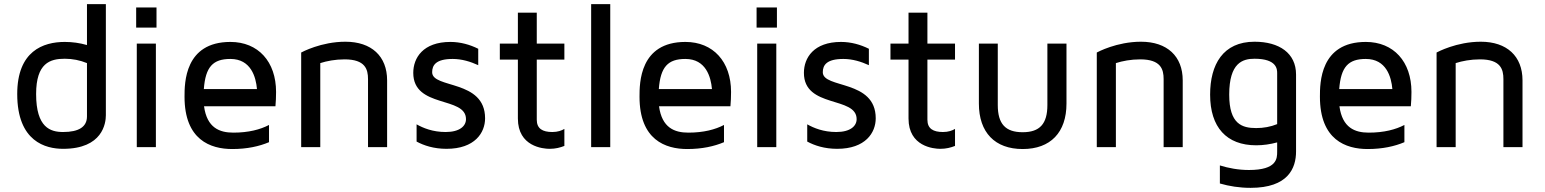

<svg xmlns="http://www.w3.org/2000/svg" viewBox="-20 -709 7444 925"><path d="M63 -256C63 -26 201 8 284 8C475 8 490 -116 490 -154V-689H399V-492C364 -502 329 -507 292 -507C188 -507 63 -463 63 -256ZM154 -256C154 -405 221 -426 292 -426C329 -426 365 -419 399 -405V-148C399 -98 360 -73 284 -73C223 -73 154 -94 154 -256Z M639 0H731V-499H639ZM734 -673H636V-576H734Z M1104 -70C1038 -70 977 -93 963 -197H1307C1309 -219 1310 -242 1310 -266C1310 -412 1224 -507 1090 -507C869 -507 869 -308 869 -243C869 -35 994 9 1099 9C1170 9 1229 -4 1276 -24V-107C1234 -85 1178 -70 1104 -70ZM1090 -425C1189 -425 1213 -338 1218 -280H962C970 -387 1006 -425 1090 -425Z M1523 0V-405C1554 -415 1595 -423 1640 -423C1740 -423 1753 -375 1753 -328V0H1845V-322C1845 -438 1770 -508 1644 -508C1527 -508 1435 -458 1431 -456V0Z M2150 -507C2018 -507 1971 -430 1971 -358C1971 -186 2225 -247 2225 -135C2225 -102 2195 -73 2127 -73C2065 -73 2019 -92 1987 -110V-27C2022 -8 2070 8 2131 8C2268 8 2317 -70 2317 -139C2317 -327 2062 -281 2062 -361C2062 -395 2080 -425 2161 -425C2205 -425 2247 -412 2284 -395V-474C2244 -494 2198 -507 2150 -507Z M2699 -422V-499H2566V-648H2475V-499H2388V-422H2475V-138C2475 -3 2596 8 2628 8C2656 8 2679 2 2699 -6V-88C2686 -80 2667 -73 2641 -73C2594 -73 2566 -89 2566 -132V-422Z M2828 -689V0H2920V-689Z M3296 -70C3230 -70 3169 -93 3155 -197H3499C3501 -219 3502 -242 3502 -266C3502 -412 3416 -507 3282 -507C3061 -507 3061 -308 3061 -243C3061 -35 3186 9 3291 9C3362 9 3421 -4 3468 -24V-107C3426 -85 3370 -70 3296 -70ZM3282 -425C3381 -425 3405 -338 3410 -280H3154C3162 -387 3198 -425 3282 -425Z M3628 0H3720V-499H3628ZM3723 -673H3625V-576H3723Z M4032 -507C3900 -507 3853 -430 3853 -358C3853 -186 4107 -247 4107 -135C4107 -102 4077 -73 4009 -73C3947 -73 3901 -92 3869 -110V-27C3904 -8 3952 8 4013 8C4150 8 4199 -70 4199 -139C4199 -327 3944 -281 3944 -361C3944 -395 3962 -425 4043 -425C4087 -425 4129 -412 4166 -395V-474C4126 -494 4080 -507 4032 -507Z M4581 -422V-499H4448V-648H4357V-499H4270V-422H4357V-138C4357 -3 4478 8 4510 8C4538 8 4561 2 4581 -6V-88C4568 -80 4549 -73 4523 -73C4476 -73 4448 -89 4448 -132V-422Z M5026 -499V-203C5026 -112 4989 -72 4907 -72C4824 -72 4787 -112 4787 -203V-499H4696V-210C4696 -71 4773 9 4907 9C5041 9 5118 -71 5118 -210V-499Z M5356 0V-405C5387 -415 5428 -423 5473 -423C5573 -423 5586 -375 5586 -328V0H5678V-322C5678 -438 5603 -508 5477 -508C5360 -508 5268 -458 5264 -456V0Z M6024 -508C5872 -508 5810 -398 5810 -253C5810 -96 5889 -9 6032 -9C6066 -9 6100 -14 6133 -23V21C6133 54 6133 110 5997 110C5946 110 5899 101 5857 88V175C5902 188 5951 196 6005 196C6186 196 6224 101 6224 21V-350C6224 -453 6143 -508 6024 -508ZM6133 -111C6101 -98 6067 -92 6032 -92C5964 -92 5902 -111 5902 -253C5902 -407 5967 -426 6024 -426C6133 -426 6133 -374 6133 -356V-111Z M6574 -70C6508 -70 6447 -93 6433 -197H6777C6779 -219 6780 -242 6780 -266C6780 -412 6694 -507 6560 -507C6339 -507 6339 -308 6339 -243C6339 -35 6464 9 6569 9C6640 9 6699 -4 6746 -24V-107C6704 -85 6648 -70 6574 -70ZM6560 -425C6659 -425 6683 -338 6688 -280H6432C6440 -387 6476 -425 6560 -425Z M6993 0V-405C7024 -415 7065 -423 7110 -423C7210 -423 7223 -375 7223 -328V0H7315V-322C7315 -438 7240 -508 7114 -508C6997 -508 6905 -458 6901 -456V0Z"/></svg>

Font: Maven Pro
Style: Medium
Weight: 500
Designer: Joe Prince
Foundry: Joe Prince
Version: Version 1.003